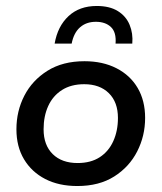

<svg xmlns="http://www.w3.org/2000/svg" viewBox="-20 -613 541 643"><path d="M239 10Q177 10 131.5 -13.5Q86 -37 60.5 -79.5Q35 -122 35 -180Q35 -241 61.5 -292.5Q88 -344 139 -376Q190 -408 263 -408Q324 -408 370 -384.5Q416 -361 441 -318.5Q466 -276 466 -218Q466 -158 439.5 -106Q413 -54 362.5 -22Q312 10 239 10ZM240 -67Q284 -67 314 -86.5Q344 -106 359.5 -140.5Q375 -175 375 -218Q375 -271 344.5 -301Q314 -331 262 -331Q218 -331 187.5 -311.5Q157 -292 141.5 -258Q126 -224 126 -180Q126 -127 156.5 -97Q187 -67 240 -67ZM163 -467Q173 -525 209.5 -559Q246 -593 304 -593Q347 -593 374.5 -576Q402 -559 414 -530Q426 -501 423 -467H367Q370 -505 351.5 -522.5Q333 -540 301 -540Q269 -540 248 -521.5Q227 -503 220 -467Z"/></svg>

Font: Rokkitt SemiBold Medium
Style: Italic
Weight: 500
Italic angle: -9°
Version: Version 3.103